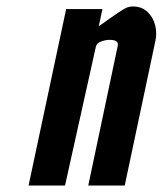

<svg xmlns="http://www.w3.org/2000/svg" viewBox="-20 -575 504 595"><path d="M68.5 0H181.5L277 -430Q279.5 -441.5 293.5 -446.5Q307.5 -451.5 320 -451.5Q348.5 -451.5 345 -433.5L253.5 0H366.5L461.5 -448Q467 -472.5 460.8 -497Q454.5 -521.5 437 -538.2Q419.5 -555 390.5 -555Q383 -555 375 -552.2Q367 -549.5 347.5 -536.5Q328 -523.5 286 -493.5L297.5 -547H185Z"/></svg>

Font: League Gothic SemiExpanded Italic
Style: Regular
Weight: 400
Width: 6
Designer: The League of Moveable Type
Version: Version 1.600; ttfautohint (v1.8.3)